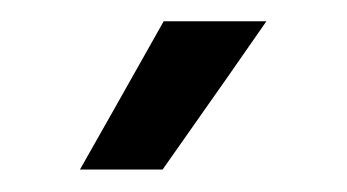

<svg xmlns="http://www.w3.org/2000/svg" viewBox="-20 -711 320 177"><path d="M53.7 -554.7Q73.2 -588.9 130.9 -691.4Q154.3 -691.4 225.6 -691.4Q202.1 -657.2 129.9 -554.7Q111.3 -554.7 53.7 -554.7Z"/></svg>

Font: Kadena Space Grotesk
Style: Regular
Weight: 400
Designer: Florian Karsten
Version: Version 2.000